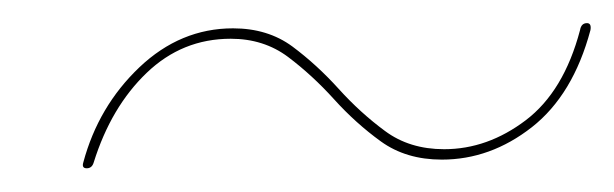

<svg xmlns="http://www.w3.org/2000/svg" viewBox="-20 -432 531 166"><path d="M362 -294Q331 -294 309.2 -309.8Q287.5 -325.5 268.8 -346.2Q250 -367 229 -382.8Q208 -398.5 179.5 -398.5Q137.5 -398.5 106.8 -369Q76 -339.5 61 -291.5Q59.5 -286.5 55 -286.5Q50.5 -286.5 52 -291.5Q65 -340 100.5 -373.8Q136 -407.5 181.5 -407.5Q211.5 -407.5 232.8 -391.8Q254 -376 272.8 -355.2Q291.5 -334.5 312.8 -318.8Q334 -303 364 -303Q401.5 -303 434.5 -328Q467.5 -353 481.5 -406Q482.5 -412 487.5 -412Q491.5 -412 490.5 -406Q475.5 -350 439.8 -322Q404 -294 362 -294Z"/></svg>

Font: Fraunces 144pt
Style: Bold Italic
Weight: 700
Italic angle: -16°
Version: Version 1.000;[b76b70a41]